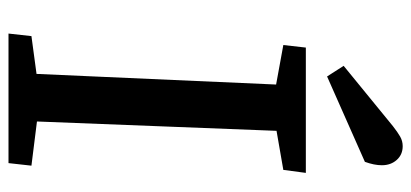

<svg xmlns="http://www.w3.org/2000/svg" viewBox="-278 -690 968 452"><g transform="rotate(90 206.0 -464.0)"><path d="M179 -630 86 -647 92 -700H387L380 -647L288 -631L266 -67L370 -54L364 0H59L65 -54L154 -66ZM277 -905Q291 -916 301.5 -922Q312 -928 324 -928Q344 -928 356.5 -914Q369 -900 369 -879Q369 -861 361 -839L160 -750L135 -789Z"/></g></svg>

Font: Literata 7pt Medium
Style: Italic
Weight: 500
Italic angle: -2°
Designer: Latin by Veronika Burian and Jose Scaglione. Greek by Irene Vlachou. Cyrillic by Vera Evstafieva
Foundry: TypeTogether
Version: Version 3.002